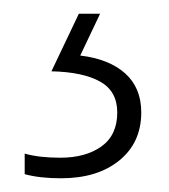

<svg xmlns="http://www.w3.org/2000/svg" viewBox="-20 -20 247 280"><path d="M186 144Q186 188 154 214Q122 240 69 240Q38 240 16 234V204Q37 210 68 210Q105 210 128 193.5Q151 177 151 144Q151 113 126 99Q101 85 55 84L95 0H126L97 61Q139 66 162.5 87Q186 108 186 144Z"/></svg>

Font: Noto Sans Sinhala UI SemiCondensed ExtraLight
Style: Regular
Weight: 200
Width: 4
Designer: Jelle Bosma - Monotype Design Team
Foundry: Monotype Imaging Inc.
Version: Version 2.006; ttfautohint (v1.8.4.7-5d5b)